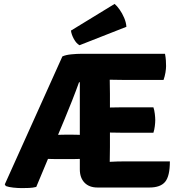

<svg xmlns="http://www.w3.org/2000/svg" viewBox="-20 -959 926 985"><path d="M300 -669.5Q317.5 -677.5 345.5 -680.2Q373.5 -683 396.5 -683H492.5L391.5 -537H385.5Q369.5 -492.5 349.2 -441Q329 -389.5 310.5 -345.5L166 0Q148 4.5 129.2 5.2Q110.5 6 92 6Q72 6 48.2 3.5Q24.5 1 10 -4.5L4.5 -13ZM266.5 -143Q259 -143 249 -143.2Q239 -143.5 229 -143.8Q219 -144 211.5 -144H146.5L201 -267H261.5Q272.5 -267 286.2 -267.5Q300 -268 311.5 -268H354Q361.5 -268 370.5 -267.8Q379.5 -267.5 388.5 -267.2Q397.5 -267 405 -267H464V-144H405.5Q398.5 -144 389.5 -143.8Q380.5 -143.5 371.5 -143.2Q362.5 -143 355 -143ZM389.5 -676 396.5 -683H543V-551.5Q543 -530.5 543.5 -514Q544 -497.5 544 -477V-203.5Q544 -184.5 543.5 -167.2Q543 -150 543 -130V3H480.5Q437.5 3 413.5 -22Q389.5 -47 389.5 -90.5ZM767 -408.5Q772 -394 774.2 -375Q776.5 -356 776.5 -343Q776.5 -329.5 774.2 -311.5Q772 -293.5 767 -278H611.5Q599 -278 576.8 -278.5Q554.5 -279 531 -279.2Q507.5 -279.5 491.5 -280V-406.5Q507.5 -407 531 -407.2Q554.5 -407.5 576.8 -408Q599 -408.5 611.5 -408.5ZM826.5 -683Q830 -665 831 -649.2Q832 -633.5 832 -620Q832 -606.5 828.8 -586.8Q825.5 -567 819 -549H611.5Q599 -549 576.8 -549.5Q554.5 -550 531 -550.2Q507.5 -550.5 491.5 -551V-683ZM851.5 -131Q851.5 -55.5 827.2 -26.2Q803 3 746.5 3H491.5V-126Q524 -127.5 552.2 -129.2Q580.5 -131 617 -131ZM568 -939Q580 -929 593.5 -910Q607 -891 617 -867.5Q627 -844 628.5 -821.5L388 -727Q371.5 -736 359 -759Q346.5 -782 344 -802Z"/></svg>

Font: Signika SC
Style: Regular
Weight: 300
Designer: Anna Giedryś
Foundry: Anna Giedryś
Version: Version 2.000